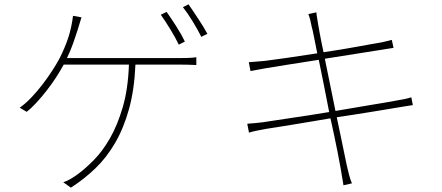

<svg xmlns="http://www.w3.org/2000/svg" viewBox="-20 -826 2040 886"><path d="M850 -806 824 -793Q846 -765 869 -727.5Q892 -690 909 -656L937 -670Q929 -685 918 -703Q907 -721 895 -739Q883 -757 871.5 -774.5Q860 -792 850 -806ZM805 -620 833 -634Q817 -668 792.5 -706Q768 -744 749 -771L722 -758Q732 -744 743.5 -726.5Q755 -709 766.5 -690Q778 -671 788 -653Q798 -635 805 -620ZM803 -558H289Q307 -596 318 -627.5Q329 -659 338 -687L356 -746L317 -753Q310 -697 294.5 -650.5Q279 -604 253 -553Q241 -531 221 -500Q201 -469 177 -437.5Q153 -406 125.5 -377Q98 -348 71 -329L103 -310Q124 -326 147.5 -351.5Q171 -377 194.5 -407Q218 -437 238.5 -468.5Q259 -500 274 -528H575Q571 -415 546.5 -331.5Q522 -248 487.5 -188Q453 -128 413.5 -88Q374 -48 340 -23Q324 -11 306 -0.5Q288 10 272 15L307 40Q368 1 420 -49Q472 -99 511.5 -167Q551 -235 575.5 -323.5Q600 -412 605 -528H803Q820 -528 843.5 -527.5Q867 -527 886 -526V-562Q867 -559 844 -558.5Q821 -558 803 -558Z M1885 -341 1878 -377Q1866 -373 1849.5 -369.5Q1833 -366 1804 -361Q1783 -357 1753 -352L1705 -344Q1696 -343 1687 -341Q1651 -335 1610.5 -328Q1570 -321 1528 -314L1479 -555L1745 -597Q1762 -600 1776 -602Q1790 -604 1796 -605L1788 -642Q1780 -640 1769 -637Q1758 -634 1738 -630Q1720 -627 1691.5 -622Q1663 -617 1628 -610.5Q1593 -604 1553.5 -597.5Q1514 -591 1473 -585Q1462 -636 1456 -669.5Q1450 -703 1449 -708Q1447 -723 1444 -739Q1441 -755 1440 -769L1403 -761Q1408 -748 1412 -732.5Q1416 -717 1419 -700Q1421 -695 1427.5 -663Q1434 -631 1444 -580Q1366 -568 1301 -558.5Q1236 -549 1202 -545Q1178 -543 1160 -541.5Q1142 -540 1128 -539L1136 -498Q1147 -500 1165 -503.5Q1183 -507 1206 -511Q1241 -517 1307.5 -527.5Q1374 -538 1451 -550Q1462 -496 1474.5 -434Q1487 -372 1499 -309Q1452 -301 1406 -294Q1360 -287 1319.5 -281Q1279 -275 1246.5 -270Q1214 -265 1194 -262Q1178 -260 1157.5 -258Q1137 -256 1121 -255L1129 -214Q1145 -219 1162.5 -222.5Q1180 -226 1206 -231Q1226 -234 1257.5 -239Q1289 -244 1328.5 -250.5Q1368 -257 1413 -264.5Q1458 -272 1505 -280Q1522 -204 1537.5 -126Q1553 -48 1565 29L1604 20Q1596 2 1590.5 -20.5Q1585 -43 1580 -64Q1579 -69 1575 -88Q1571 -107 1565 -136.5Q1559 -166 1551 -204Q1543 -242 1534 -285Q1574 -291 1613.5 -297Q1653 -303 1689 -309Q1725 -315 1756 -320Q1787 -325 1810 -329Q1838 -334 1856 -336.5Q1874 -339 1885 -341Z"/></svg>

Font: Spoqa Han Sans Neo Thin
Style: Regular
Weight: 100
Designer: [Spoqa Han Sans Neo] Dong-huui Kim  Younghwa Kang  Yujin Lee  [Noto Sans] Ryoko NISHIZUKA  (kana & ideographs); Paul D. 
Foundry: Spoqa (http://www.spoqa-han-sans.com)
Version: Version 1.100;hotconv 1.0.109;makeotfexe 2.5.65596